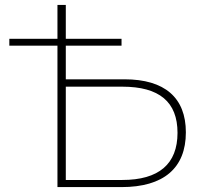

<svg xmlns="http://www.w3.org/2000/svg" viewBox="-20 -762 828 782"><path d="M248 -439V-576H475V-604H248V-742H214V-604H18V-576H214V0H475C646 0 737 -77 737 -223C737 -364 651 -439 487 -439ZM248 -29V-409H478C629 -409 703 -347 703 -221C703 -94 627 -29 478 -29Z"/></svg>

Font: Talent ExtraLight
Style: Regular
Weight: 200
Designer: Mike Powis
Version: Version 1.001;hotconv 1.0.109;makeotfexe 2.5.65596